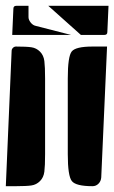

<svg xmlns="http://www.w3.org/2000/svg" viewBox="-20 -650 393 660"><path d="M213 -120V-380Q213 -456 226.5 -473Q240 -490 298 -490H348L328 -40Q327 -27 318.5 -18.5Q310 -10 298 -10Q241 -10 227 -27.5Q213 -45 213 -120ZM0 -10 20 -475Q20 -481 24.5 -485.5Q29 -490 35 -490Q71 -490 88 -487.5Q105 -485 117.5 -472.5Q130 -460 132.5 -440Q135 -420 135 -380V-120Q135 -80 132.5 -60Q130 -40 117.5 -27.5Q105 -15 88 -12.5Q71 -10 35 -10ZM22 -530 26 -620Q26 -630 36 -630H78V-591Q78 -582 85.5 -572.5Q93 -563 103 -561L224 -530ZM146 -630H353L349 -540Q349 -530 339 -530H258Z"/></svg>

Font: PrimecolorCV1
Style: Medium
Weight: 500
Designer: gluk
Foundry: gluk
Version: Version 0.672